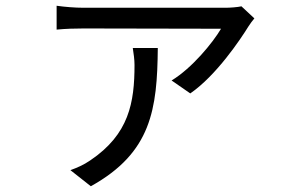

<svg xmlns="http://www.w3.org/2000/svg" viewBox="-20 -569 1040 668"><path d="M442 -402C445 -382 448 -362 448 -343C448 -212 429 -102 294 -11C271 5 247 15 225 23L296 79C507 -38 527 -189 529 -402ZM820 -547C807 -544 780 -542 765 -542H271C241 -542 205 -545 177 -549V-466C208 -469 241 -470 271 -470L749 -469C720 -420 648 -332 577 -289L642 -244C732 -306 816 -431 845 -478C850 -486 859 -498 865 -505Z"/></svg>

Font: Source Han Sans CN Regular
Style: Regular
Weight: 400
Designer: Ryoko NISHIZUKA (kana & ideographs); Paul D. Hunt (Latin, Greek & Cyrillic); Wenlong ZHANG (bopomofo); Sandoll Communica
Foundry: Adobe Systems Incorporated
Version: Version 1.004;PS 1.004;hotconv 1.0.82;makeotf.lib2.5.63406